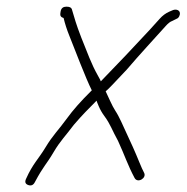

<svg xmlns="http://www.w3.org/2000/svg" viewBox="-20 -520 560 576"><path d="M499.6 -490 487.8 -485C477.1 -480.3 467.5 -473.2 458.9 -463.5C450.4 -453.8 440.3 -442.7 428.6 -430C384.4 -382.1 332.2 -327.1 282.5 -276C282 -278 279.1 -283.7 273.8 -293C253.7 -328.3 242.3 -361.9 223.8 -407.4C206.9 -451.1 204.7 -462.4 195.5 -492.5C193.9 -497.5 188.5 -500 179.1 -500C169.8 -500 164.1 -495.7 162.1 -487L161 -480C159.8 -472.7 163.1 -468 170.8 -466C174.9 -448.8 180.5 -431.4 187.6 -413.8C203.5 -374.3 237.4 -284.4 255.4 -249C221.3 -215.4 197.7 -188 182.4 -166.8C154.7 -128.6 138.7 -114.8 116.9 -78.5C95.6 -43 78.2 -28.5 58.4 16C53.7 25.6 55.8 32 64.7 35.1C73.6 38.2 80.3 35.2 84.8 26C111.2 -23.4 118.2 -25 141.1 -64C160.6 -97.2 177.2 -112.8 201.5 -145.5C226.9 -175.3 245.9 -193.9 269.7 -218C269.6 -217.3 271.8 -211.8 276.1 -201.5C280.5 -191.2 286.1 -181.3 293 -172C311.7 -146.8 316.2 -129.3 334 -97.5C354.1 -54.1 362.9 -25.1 383.8 14C392.8 30.8 420.7 14.3 412.3 -1.6C408.2 -9.3 403.6 -19.6 398.4 -32.4C385.4 -64.6 372 -93.9 358.1 -123.5C349.5 -141.7 338.1 -169.6 326.1 -187.5C316 -202.6 304.6 -230.9 297 -246C302.6 -250.1 323.6 -271.8 360.1 -311C396.5 -353.8 448.1 -409.6 477.6 -442.5C484.5 -450.2 490.7 -455 496.4 -457L508.3 -463C512.6 -464.3 515.7 -467 517.6 -471C525.1 -486.3 512.4 -494.1 499.6 -490Z"/></svg>

Font: MewTooHand
Style: WideIta
Weight: 400
Designer: Mew Too, Robert Jablonski
Version: Version 0.77